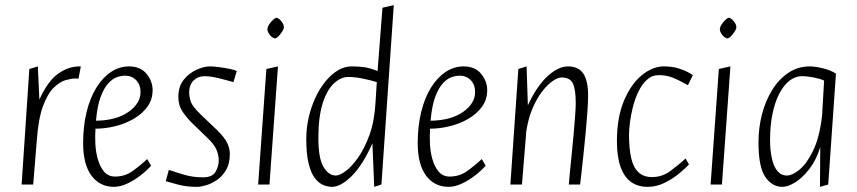

<svg xmlns="http://www.w3.org/2000/svg" viewBox="-20 -717 3329 746"><path d="M64 0 94 -449 127 -459 133 -330Q165 -401 205 -430Q245 -459 289 -459Q291 -459 292 -459Q293 -459 294 -459L285 -411Q282 -412 279 -412Q276 -412 272 -412Q257 -412 234.5 -405.5Q212 -399 188.5 -376Q165 -353 147 -304.5Q129 -256 123 -172L109 0Z M423 9Q368 9 335.5 -34.5Q303 -78 303 -161Q303 -227 316.5 -282Q330 -337 354.5 -376.5Q379 -416 411.5 -437.5Q444 -459 481 -459Q526 -459 549.5 -430Q573 -401 573 -367Q573 -330 552.5 -302Q532 -274 499 -255Q466 -236 427 -226.5Q388 -217 351 -217Q349 -190 350.5 -158Q352 -126 360.5 -97Q369 -68 385 -49.5Q401 -31 427 -31Q465 -31 494.5 -52Q524 -73 552 -99L567 -73Q550 -54 525.5 -35Q501 -16 474 -3.5Q447 9 423 9ZM353 -248Q432 -249 479 -282Q526 -315 526 -359Q526 -388 509 -405.5Q492 -423 466 -423Q451 -423 434 -417Q417 -411 400.5 -393Q384 -375 371 -340.5Q358 -306 353 -248Z M747 9Q705 9 674.5 1Q644 -7 624 -13L636 -57Q665 -47 697.5 -37.5Q730 -28 769 -28Q805 -28 817.5 -49.5Q830 -71 830 -94Q830 -114 821 -135.5Q812 -157 783 -184L724 -241Q699 -267 686 -288.5Q673 -310 673 -341Q673 -382 694.5 -408Q716 -434 744.5 -446.5Q773 -459 795 -459Q811 -459 833 -456Q855 -453 874 -449Q893 -445 900 -441L887 -398Q876 -401 856 -406.5Q836 -412 814.5 -416.5Q793 -421 776 -421Q749 -421 732 -404Q715 -387 715 -358Q715 -342 721 -323Q727 -304 760 -272L825 -210Q854 -181 863.5 -160Q873 -139 873 -119Q873 -81 858 -56Q843 -31 822 -17Q801 -3 780 3Q759 9 747 9Z M983 0 1015 -449 1060 -459 1027 0ZM1048 -568Q1043 -568 1036 -573.5Q1029 -579 1024 -587.5Q1019 -596 1019 -603Q1019 -612 1026 -622.5Q1033 -633 1041.5 -640.5Q1050 -648 1053 -648Q1059 -648 1066 -642Q1073 -636 1078 -627.5Q1083 -619 1083 -610Q1083 -605 1076.5 -594.5Q1070 -584 1062 -576Q1054 -568 1048 -568Z M1270 9Q1254 9 1236.5 2Q1219 -5 1204 -24Q1189 -43 1179.5 -80Q1170 -117 1170 -177Q1170 -220 1179.5 -261Q1189 -302 1205.5 -337.5Q1222 -373 1244.5 -400.5Q1267 -428 1292.5 -443.5Q1318 -459 1346 -459Q1373 -459 1395 -456Q1417 -453 1447 -441L1466 -687L1510 -697L1462 0L1434 9L1427 -160Q1389 -75 1346.5 -33Q1304 9 1270 9ZM1285 -35Q1300 -35 1323.5 -52.5Q1347 -70 1372 -105.5Q1397 -141 1416 -194Q1435 -247 1439 -319L1444 -398Q1422 -405 1390.5 -411.5Q1359 -418 1333 -418Q1305 -418 1278 -393.5Q1251 -369 1234 -316.5Q1217 -264 1217 -180Q1217 -102 1237 -68.5Q1257 -35 1285 -35Z M1723 9Q1668 9 1635.5 -34.5Q1603 -78 1603 -161Q1603 -227 1616.5 -282Q1630 -337 1654.5 -376.5Q1679 -416 1711.5 -437.5Q1744 -459 1781 -459Q1826 -459 1849.5 -430Q1873 -401 1873 -367Q1873 -330 1852.5 -302Q1832 -274 1799 -255Q1766 -236 1727 -226.5Q1688 -217 1651 -217Q1649 -190 1650.5 -158Q1652 -126 1660.5 -97Q1669 -68 1685 -49.5Q1701 -31 1727 -31Q1765 -31 1794.5 -52Q1824 -73 1852 -99L1867 -73Q1850 -54 1825.5 -35Q1801 -16 1774 -3.5Q1747 9 1723 9ZM1653 -248Q1732 -249 1779 -282Q1826 -315 1826 -359Q1826 -388 1809 -405.5Q1792 -423 1766 -423Q1751 -423 1734 -417Q1717 -411 1700.5 -393Q1684 -375 1671 -340.5Q1658 -306 1653 -248Z M1963 0 1994 -449 2026 -459 2031 -308Q2066 -383 2107.5 -421Q2149 -459 2187 -459Q2228 -459 2246.5 -431Q2265 -403 2265 -347Q2265 -323 2262.5 -286Q2260 -249 2256 -206Q2252 -163 2247.5 -121.5Q2243 -80 2239.5 -47.5Q2236 -15 2234 0H2190Q2191 -14 2194 -45Q2197 -76 2201 -114.5Q2205 -153 2208.5 -192.5Q2212 -232 2214.5 -265Q2217 -298 2217 -316Q2217 -371 2205.5 -393.5Q2194 -416 2162 -416Q2148 -416 2128.5 -403Q2109 -390 2088 -363.5Q2067 -337 2050 -298Q2033 -259 2025 -208L2008 0Z M2496 9Q2459 9 2432.5 -9.5Q2406 -28 2391.5 -67.5Q2377 -107 2377 -168Q2377 -261 2404.5 -326Q2432 -391 2474 -425Q2516 -459 2559 -459Q2591 -459 2614 -452Q2637 -445 2652 -437Q2667 -429 2672 -425L2653 -386Q2631 -398 2614 -406.5Q2597 -415 2579.5 -420Q2562 -425 2539 -425Q2513 -425 2493.5 -407Q2474 -389 2460.5 -361Q2447 -333 2439 -301Q2431 -269 2427.5 -240.5Q2424 -212 2424 -194Q2424 -139 2432.5 -102.5Q2441 -66 2461 -47.5Q2481 -29 2513 -29Q2553 -29 2584.5 -52.5Q2616 -76 2644 -101L2657 -78Q2645 -65 2620 -44Q2595 -23 2563 -7Q2531 9 2496 9Z M2741 0 2773 -449 2818 -459 2785 0ZM2806 -568Q2801 -568 2794 -573.5Q2787 -579 2782 -587.5Q2777 -596 2777 -603Q2777 -612 2784 -622.5Q2791 -633 2799.5 -640.5Q2808 -648 2811 -648Q2817 -648 2824 -642Q2831 -636 2836 -627.5Q2841 -619 2841 -610Q2841 -605 2834.5 -594.5Q2828 -584 2820 -576Q2812 -568 2806 -568Z M3020 9Q2980 9 2953.5 -29.5Q2927 -68 2927 -164Q2927 -220 2940.5 -272.5Q2954 -325 2980 -367Q3006 -409 3043 -434Q3080 -459 3126 -459Q3146 -459 3176 -452Q3206 -445 3228 -431L3198 0L3166 9L3167 -145Q3151 -94 3124 -59.5Q3097 -25 3069 -8Q3041 9 3020 9ZM3038 -35Q3058 -35 3086 -57.5Q3114 -80 3139 -131Q3164 -182 3174 -266L3182 -404Q3167 -411 3141.5 -416Q3116 -421 3095 -421Q3070 -421 3047.5 -403.5Q3025 -386 3008 -353.5Q2991 -321 2981.5 -275Q2972 -229 2972 -173Q2972 -133 2979 -101.5Q2986 -70 3000.5 -52.5Q3015 -35 3038 -35Z"/></svg>

Font: Ancizar Sans Thin
Style: Italic
Weight: 100
Italic angle: -4°
Designer: Cesar Puertas, Viviana Monsalve, Julian Moncada, Julian Prieto, Jose Castro, Mariel Hernandez, Felipe Aragon, Sara Alarc
Version: Version 8.100